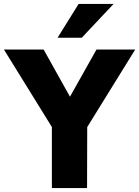

<svg xmlns="http://www.w3.org/2000/svg" viewBox="-50 -957 708 977"><path d="M214 0V-363L249 -254L-30 -705H172L316 -447H296L441 -705H638L359 -254L394 -363L393 0ZM243 -765 350 -937H528L366 -765Z"/></svg>

Font: Nunito Sans 10pt SemiCondensed Black
Style: Regular
Weight: 900
Width: 4
Designer: Vernon Adams
Foundry: Vernon Adams
Version: Version 3.101;gftools[0.9.27]